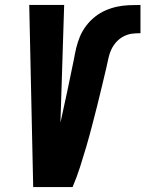

<svg xmlns="http://www.w3.org/2000/svg" viewBox="-20 -755 587 775"><path d="M114 0 98 -735H239L224 -260Q238 -323 251.5 -386.5Q265 -450 278 -514Q282 -537 287.5 -560.5Q293 -584 302.5 -607Q312 -630 327.5 -650.5Q343 -671 363 -687Q383 -703 406 -713Q429 -723 452.5 -728Q476 -733 500 -734Q524 -735 547 -735V-621Q530 -621 513 -619Q496 -617 479.5 -608.5Q463 -600 450.5 -586.5Q438 -573 430 -556.5Q422 -540 418.5 -523.5Q415 -507 411 -490V-489Q401 -448 391.5 -407Q382 -366 371.5 -325Q361 -284 350.5 -243.5Q340 -203 328 -162Q316 -121 303 -80.5Q290 -40 273 0Z"/></svg>

Font: Iosevka SS04 Heavy
Style: Italic
Weight: 900
Italic angle: -9°
Monospace: yes
Designer: Belleve Invis
Foundry: Belleve Invis
Version: Version 19.0.0; ttfautohint (v1.8.4)